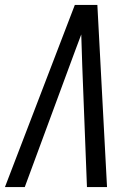

<svg xmlns="http://www.w3.org/2000/svg" viewBox="-32 -755 552 775"><path d="M-12 0 270 -735H361L400 0H319L300 -490Q299 -522 298 -553.5Q297 -585 296 -616Q284 -585 272.5 -553.5Q261 -522 249 -490L68 0Z"/></svg>

Font: Iosevka SS04 Oblique
Style: Regular
Weight: 400
Italic angle: -9°
Monospace: yes
Designer: Belleve Invis
Foundry: Belleve Invis
Version: Version 19.0.0; ttfautohint (v1.8.4)